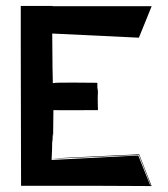

<svg xmlns="http://www.w3.org/2000/svg" viewBox="-20 -623 566 647"><path d="M154 -88C217 -90 374 -98 448 -101L489 3C472 -40 471 -42 488 2L486 1L446 -99L154 -84V-88C155 -101 156 -136 156 -154C156 -158 156 -147 157 -143C157 -170 158 -171 158 -160V-173L159 -166L160 -252C167 -251 303 -252 310 -252C309 -321 309 -272 310 -313C309 -334 308 -311 308 -344C297 -344 159 -346 163 -343H158C157 -423 157 -333 156 -510L448 -496C463 -532 477 -568 491 -602H157V-603H50V-528V-454C50 -284 51 -147 51 3H281C356 3 426 4 491 4L449 -103C157 -89 203 -92 154 -88Z"/></svg>

Font: HIVNotRetro
Style: Regular
Weight: 400
Designer: Feorag
Foundry: Feorag
Version: Version 1.000;PS 001.000;hotconv 1.0.88;makeotf.lib2.5.64775